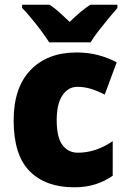

<svg xmlns="http://www.w3.org/2000/svg" viewBox="-20 -786 540 816"><path d="M295 10Q174 10 106 -58.5Q38 -127 38 -274Q38 -414 110 -488.5Q182 -563 305 -563Q354 -563 396.5 -552Q439 -541 476 -521L425 -384Q394 -400 366 -408.5Q338 -417 309 -417Q270 -417 245.5 -381Q221 -345 221 -275Q221 -202 245.5 -169.5Q270 -137 311 -137Q387 -137 459 -186V-39Q426 -16 386 -3Q346 10 295 10ZM189 -606Q176 -627 155.5 -654.5Q135 -682 113 -708.5Q91 -735 74 -752V-766H191Q213 -751 232.5 -733.5Q252 -716 276 -693Q300 -716 321 -734Q342 -752 364 -766H479V-752Q463 -734 441.5 -708Q420 -682 399 -655Q378 -628 365 -606Z"/></svg>

Font: Noto Sans Lao Looped SemiCondensed Black
Style: Regular
Weight: 900
Width: 4
Designer: Mark Frömberg, Ben Mitchell
Foundry: The Fontpad Ltd
Version: Version 1.002; ttfautohint (v1.8.4.7-5d5b)